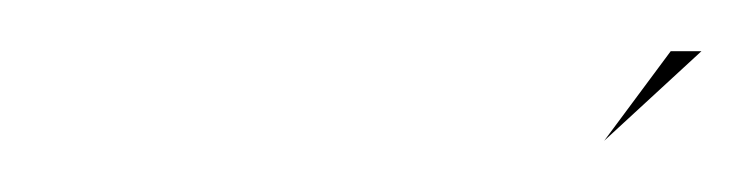

<svg xmlns="http://www.w3.org/2000/svg" viewBox="-20 -772 294 75"><path d="M242 -752 216 -717 254 -752Z"/></svg>

Font: Charger Static
Style: 2Obl
Weight: 1000
Designer: Jasper
Foundry: KineticPlasma Fonts/Cannot Into Space Fonts
Version: Version 1.1